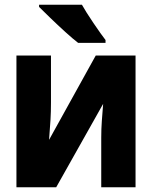

<svg xmlns="http://www.w3.org/2000/svg" viewBox="-20 -786 640 806"><path d="M423 -606V-618Q405 -641 372.5 -689Q340 -737 324 -766H144V-757Q161 -740 191.5 -710.5Q222 -681 254.5 -651.5Q287 -622 308 -606ZM216 0 413 -350Q410 -312 407.5 -278.5Q405 -245 405 -208V0H549V-553H382L186 -199Q190 -250 192 -283.5Q194 -317 194 -356V-553H49V0Z"/></svg>

Font: Noto Sans Mono UI ExtraBold
Style: Regular
Weight: 800
Designer: Monotype Design team
Foundry: Monotype Imaging Inc.
Version: 1.000